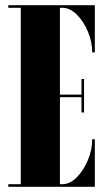

<svg xmlns="http://www.w3.org/2000/svg" viewBox="-20 -720 410 740"><path d="M12 0V-10H60V-690H12V-700H345.5V-518H335.5Q335.5 -558.5 318.8 -598.2Q302 -638 275.8 -664Q249.5 -690 220 -690H211V-355.5H294V-415.5H304V-286.5H294V-345.5H211V-10H220Q249.5 -10 275.8 -36.5Q302 -63 318.8 -103Q335.5 -143 335.5 -183.5H345.5V0Z"/></svg>

Font: Imbue 100pt Black
Style: Regular
Weight: 900
Designer: Tyler Finck
Foundry: Etcetera Type Company
Version: Version 1.102; ttfautohint (v1.8.3)